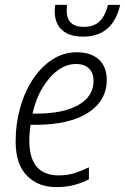

<svg xmlns="http://www.w3.org/2000/svg" viewBox="-20 -756 512 786"><path d="M210 10Q136 10 90 -37Q44 -84 44 -177Q44 -249 62.5 -315Q81 -381 115 -432Q149 -483 194.5 -512.5Q240 -542 295 -542Q352 -542 384.5 -512.5Q417 -483 417 -429Q417 -344 340.5 -294.5Q264 -245 124 -245H105Q103 -231 101.5 -214Q100 -197 100 -180Q100 -38 221 -38Q256 -38 285.5 -47.5Q315 -57 344 -71V-22Q318 -8 284.5 1Q251 10 210 10ZM132 -291Q238 -291 300.5 -326Q363 -361 363 -426Q363 -456 345 -475Q327 -494 290 -494Q253 -494 218 -469Q183 -444 155 -398.5Q127 -353 113 -291ZM320 -606Q264 -606 234 -633Q204 -660 204 -711Q204 -715 204.5 -722Q205 -729 206 -736H254Q253 -723 253 -713Q253 -646 323 -646Q366 -646 389 -670Q412 -694 422 -736H472Q442 -606 320 -606Z"/></svg>

Font: Noto Sans SemiCondensed Light
Style: Italic
Weight: 300
Width: 4
Italic angle: -12°
Designer: Monotype Design Team
Foundry: Monotype Imaging Inc.
Version: Version 2.013; ttfautohint (v1.8.4.7-5d5b)